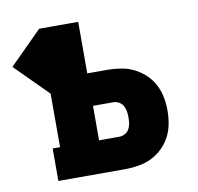

<svg xmlns="http://www.w3.org/2000/svg" viewBox="-119 -597 684 664"><g transform="rotate(-10 223.0 -265.0)"><path d="M34 0V-114H60V-302L-54 -416L60 -530H197V-349H269Q292 -349 316 -345Q340 -341 361 -330.5Q382 -320 399.5 -303.5Q417 -287 428 -266Q439 -245 443.5 -221.5Q448 -198 448 -174Q448 -151 443.5 -127Q439 -103 428 -82.5Q417 -62 399.5 -45Q382 -28 361 -18Q340 -8 316 -4Q292 0 269 0ZM197 -114H269Q279 -114 288.5 -119.5Q298 -125 303 -134Q308 -143 309.5 -153.5Q311 -164 311 -174Q311 -185 309.5 -195Q308 -205 303 -214.5Q298 -224 288.5 -229.5Q279 -235 269 -235H197Z"/></g></svg>

Font: Iosevka Slab Heavy
Style: Regular
Weight: 900
Monospace: yes
Designer: Belleve Invis
Foundry: Belleve Invis
Version: Version 11.1.0; ttfautohint (v1.8.3)